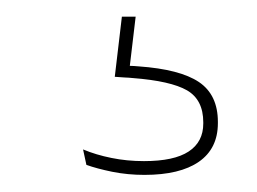

<svg xmlns="http://www.w3.org/2000/svg" viewBox="-20 -21 308 230"><path d="M142.5 -1 134.5 66.5 123.5 57Q126.5 57.5 133.8 57.8Q141 58 146 58.5Q195.5 62 218.2 77.2Q241 92.5 241 125V126.5Q241 157 218.2 172.8Q195.5 188.5 153 188.5Q133 188.5 114.5 184.8Q96 181 83.5 176.5L79.5 158Q95 164.5 113.5 168.2Q132 172 152.5 172Q188.5 172 206 160.5Q223.5 149 223.5 127V125.5Q223.5 98.5 204 87.2Q184.5 76 139 72.5Q134.5 72 129 71.8Q123.5 71.5 117.5 71L126 -1Z"/></svg>

Font: Anek Gujarati Medium Thin
Style: Regular
Weight: 250
Version: Version 1.003